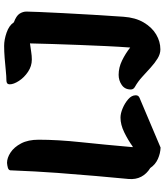

<svg xmlns="http://www.w3.org/2000/svg" viewBox="46 -828 797 929"><g transform="rotate(-90 444.5 -363.5)"><path d="M195 15Q167 14 140 2Q113 -10 96 -35Q68 -52 54 -78.5Q40 -105 43 -140Q50 -214 57.5 -298.5Q65 -383 72.5 -485Q80 -587 85 -713Q87 -721 97.5 -724Q108 -727 121 -728Q145 -728 171 -711Q197 -694 215 -660Q233 -626 233 -575Q233 -483 221 -370Q209 -257 197 -120H200Q232 -143 269 -161Q306 -179 340 -179Q360 -179 385 -168.5Q410 -158 429 -141.5Q448 -125 448 -105Q448 -92 436 -87ZM670 14Q648 14 626 0.5Q604 -13 582 -33Q560 -53 537 -74Q514 -95 489 -109Q476 -116 476 -129Q476 -158 498 -173Q520 -188 547 -188Q582 -188 616 -171.5Q650 -155 679 -132Q683 -185 686 -248.5Q689 -312 691.5 -378Q694 -444 696 -506Q698 -568 699 -617Q676 -614 657.5 -611Q639 -608 621 -608Q589 -608 561.5 -626.5Q534 -645 517.5 -670.5Q501 -696 501 -715Q501 -731 520 -731Q539 -731 568 -734Q597 -737 628.5 -739.5Q660 -742 687 -742Q717 -742 751.5 -730Q786 -718 801 -695Q833 -683 843 -667Q853 -651 853 -634Q853 -620 851 -572Q849 -524 845.5 -456Q842 -388 837.5 -312Q833 -236 828 -165Q824 -107 800.5 -67Q777 -27 742.5 -6.5Q708 14 670 14Z"/></g></svg>

Font: Protest Riot
Style: Regular
Weight: 400
Designer: Octavio Pardo
Foundry: Ashler Design
Version: Version 2.005; ttfautohint (v1.8.4.7-5d5b)